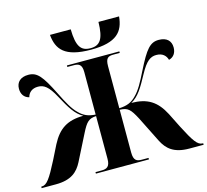

<svg xmlns="http://www.w3.org/2000/svg" viewBox="-127 -1077 1322 1224"><g transform="rotate(-15 534.5 -465.0)"><path d="M534 -771C705 -771 751 -833 760 -930H624C622 -817 595 -781 533 -781C469 -781 443 -817 441 -930H304C313 -833 359 -771 534 -771ZM0 0H94C197 0 240 -42 269 -98L355 -268C389 -336 406 -351 454 -354V-72C454 -20 432 -10 399 -10H358V0H708V-10H665C632 -10 610 -17 610 -72V-354C663 -352 678 -338 715 -268L800 -98C829 -42 872 0 975 0H1069V-10H1065C1032 -10 1008 -45 953 -152L906 -246C858 -338 799 -376 693 -377C744 -405 772 -454 816 -535C858 -612 887 -631 925 -631C966 -631 988 -609 996 -580C1028 -588 1045 -614 1045 -649C1045 -693 1017 -720 965 -720C908 -720 878 -685 814 -557C780 -488 754 -441 724 -412C694 -380 662 -366 610 -364V-642C610 -697 629 -704 664 -704H704V-714H358V-704H399C432 -704 454 -697 454 -644V-364C405 -367 375 -381 345 -412C315 -441 289 -488 255 -557C191 -685 162 -720 104 -720C53 -720 24 -693 24 -649C24 -614 41 -588 74 -580C81 -609 104 -631 144 -631C182 -631 212 -612 253 -535C297 -454 325 -405 376 -377C270 -376 211 -338 163 -246L116 -152C61 -45 37 -10 4 -10H0Z"/></g></svg>

Font: Noto Serif Display ExtraBold
Style: Regular
Weight: 800
Designer: Monotype Design Team
Foundry: Monotype Imaging Inc.
Version: Version 2.009